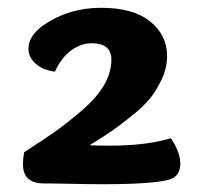

<svg xmlns="http://www.w3.org/2000/svg" viewBox="-20 -693 525 493"><path d="M121 -509Q90 -513 71.5 -529.5Q53 -546 53 -568Q53 -602 94 -630Q158 -673 239 -673Q322 -673 365.5 -638Q409 -603 409 -549Q409 -519 395.5 -490Q382 -461 365.5 -440.5Q349 -420 317 -394.5Q285 -369 266 -356Q247 -343 210 -320Q228 -319 263 -319Q355 -319 419 -338Q443 -301 443 -274Q443 -240 415 -232Q372 -220 246 -220Q205 -220 163.5 -221Q122 -222 93 -222Q39 -222 39 -271Q39 -286 42 -302Q91 -334 116.5 -351.5Q142 -369 184 -404Q226 -439 246 -472.5Q266 -506 266 -540Q266 -582 215 -582Q189 -582 163.5 -564Q138 -546 121 -509Z"/></svg>

Font: Overlock Black
Style: Regular
Weight: 900
Designer: Dario Muhafara
Foundry: Dario Manuel Muhafara
Version: Version 1.002